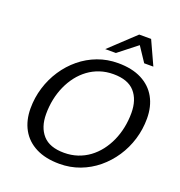

<svg xmlns="http://www.w3.org/2000/svg" viewBox="-162 -1064 1136 1211"><g transform="rotate(20 406.5 -459.0)"><path d="M184.5 -257.5Q184.5 -169 230.5 -117.2Q276.5 -65.5 373.5 -65.5Q422 -65.5 464 -79.5Q506 -93.5 541 -119.2Q576 -145 603.2 -180.2Q630.5 -215.5 649.5 -258Q668.5 -300.5 678.2 -348.2Q688 -396 688 -446.5Q688 -535 642.2 -586.8Q596.5 -638.5 499 -638.5Q450.5 -638.5 408.5 -624.5Q366.5 -610.5 331.5 -584.8Q296.5 -559 269.2 -523.8Q242 -488.5 223 -446Q204 -403.5 194.2 -355.8Q184.5 -308 184.5 -257.5ZM792.5 -446.5Q792.5 -374.5 772 -307Q751.5 -239.5 713.2 -182Q675 -124.5 622.5 -81.2Q570 -38 506 -14Q442 10 370 10Q276.5 10 211.8 -23Q147 -56 113.5 -116.2Q80 -176.5 80 -257.5Q80 -329.5 100.8 -397Q121.5 -464.5 159.5 -522Q197.5 -579.5 250 -622.8Q302.5 -666 366.5 -690Q430.5 -714 502.5 -714Q596.5 -714 661 -681Q725.5 -648 759 -588Q792.5 -528 792.5 -446.5ZM395 -769 565 -928.5H645L718 -769H656.5L583.5 -879H606.5L466.5 -769Z"/></g></svg>

Font: Newsreader 7pt
Style: Italic
Weight: 400
Italic angle: -17°
Designer: Hugues Gentile
Foundry: Production Type
Version: Version 1.003